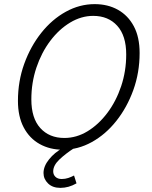

<svg xmlns="http://www.w3.org/2000/svg" viewBox="-20 -718 737 931"><path d="M67 -229Q67 -324 97.5 -408.5Q128 -493 180 -558.5Q232 -624 299 -661Q366 -698 439 -698Q503 -698 552 -670.5Q601 -643 629 -590.5Q657 -538 657 -461Q657 -366 626.5 -281.5Q596 -197 544 -131.5Q492 -66 425 -29Q358 8 285 8Q222 8 172.5 -19.5Q123 -47 95 -100Q67 -153 67 -229ZM132 -236Q132 -145 175.5 -97Q219 -49 292 -49Q351 -49 404.5 -81.5Q458 -114 500.5 -170.5Q543 -227 567.5 -300Q592 -373 592 -454Q592 -545 548.5 -593Q505 -641 432 -641Q374 -641 320 -608.5Q266 -576 223.5 -519.5Q181 -463 156.5 -390Q132 -317 132 -236ZM191 121Q191 88 218 54.5Q245 21 284 0H340Q298 27 268 55.5Q238 84 238 113Q238 129 249 139.5Q260 150 279 150Q296 150 311 145Q326 140 339 133L351 171Q313 193 273 193Q235 193 213 171.5Q191 150 191 121Z"/></svg>

Font: Radio Canada Light
Style: Italic
Weight: 300
Italic angle: -12°
Designer: Charles Daoud, Etienne Aubert Bonn, Alexandre Saumier Demers, Jacques Le Bailly
Foundry: Radio-Canada
Version: Version 2.104; ttfautohint (v1.8.4.7-5d5b);gftools[0.9.28.de